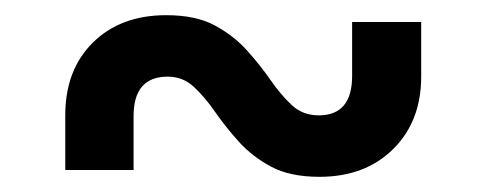

<svg xmlns="http://www.w3.org/2000/svg" viewBox="-20 -479 640 253"><path d="M66 -255V-327Q66 -387 102.5 -423Q139 -459 199 -459Q238 -459 263 -445.5Q288 -432 305.5 -412.5Q323 -393 336.5 -373.5Q350 -354 364.5 -340.5Q379 -327 400 -327Q444 -327 444 -379V-450H535V-378Q535 -319 498 -282.5Q461 -246 401 -246Q362 -246 337 -259.5Q312 -273 294.5 -292.5Q277 -312 263.5 -331.5Q250 -351 235.5 -364.5Q221 -378 201 -378Q156 -378 156 -326V-255Z"/></svg>

Font: JetBrainsMono NFM Medium
Style: Regular
Weight: 500
Monospace: yes
Designer: Philipp Nurullin, Konstantin Bulenkov
Foundry: JetBrains
Version: Version 2.304; ttfautohint (v1.8.4.7-5d5b);Nerd Fonts 3.3.0